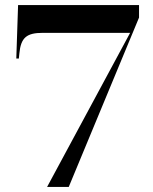

<svg xmlns="http://www.w3.org/2000/svg" viewBox="-20 -734 599 754"><path d="M165 0H250L526 -665V-714H51L44 -504H54L56 -524C62 -586 84 -605 148 -605H491Z"/></svg>

Font: Noto Serif Display
Style: Bold
Weight: 700
Designer: Monotype Design Team
Foundry: Monotype Imaging Inc.
Version: Version 2.009